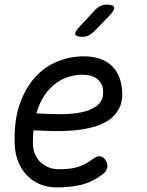

<svg xmlns="http://www.w3.org/2000/svg" viewBox="-20 -805 640 835"><path d="M438 -110Q450 -92 446.5 -75.5Q443 -59 425 -46Q381 -13 334 -1.5Q287 10 225 10Q187 10 154.5 -3.5Q122 -17 98 -41.5Q74 -66 60 -100Q46 -134 44 -175Q40 -279 65.5 -351.5Q91 -424 134 -470.5Q177 -517 232 -538.5Q287 -560 343 -560Q420 -560 462.5 -522Q505 -484 511 -414Q515 -367 498.5 -334.5Q482 -302 452 -282Q422 -262 381.5 -251.5Q341 -241 297 -237.5Q253 -234 208.5 -235Q164 -236 126 -238Q124 -225 123.5 -210Q123 -195 123 -178Q124 -153 133 -133Q142 -113 157.5 -98.5Q173 -84 193 -76.5Q213 -69 235 -69Q260 -69 279 -71Q298 -73 315.5 -78Q333 -83 348.5 -91Q364 -99 380 -111Q400 -126 413.5 -125.5Q427 -125 438 -110ZM138 -312Q187 -309 239.5 -308.5Q292 -308 335.5 -317Q379 -326 405.5 -348.5Q432 -371 428 -414Q427 -430 419 -443Q411 -456 399.5 -464Q388 -472 372 -476Q356 -480 337 -480Q310 -480 280.5 -471.5Q251 -463 223.5 -443Q196 -423 174 -391Q152 -359 138 -312ZM339 -645Q311 -645 307.5 -655.5Q304 -666 325 -688L394 -762Q404 -773 416.5 -779Q429 -785 444 -785Q472 -785 476 -774Q480 -763 458 -739L387 -666Q376 -656 364.5 -650.5Q353 -645 339 -645Z"/></svg>

Font: Maple Mono NL Light
Style: Italic
Weight: 300
Italic angle: -10°
Monospace: yes
Designer: subframe7536
Version: Version 7.000